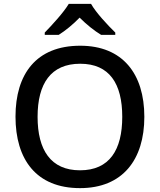

<svg xmlns="http://www.w3.org/2000/svg" viewBox="-20 -961 825 991"><path d="M450 -941H335C308 -896 248 -831 211 -793V-781H283C318 -803 356 -834 391 -870C427 -834 467 -802 502 -781H575V-793C537 -830 475 -896 450 -941ZM725 -358C725 -580 613 -725 394 -725C167 -725 60 -579 60 -359C60 -138 167 10 393 10C613 10 725 -137 725 -358ZM174 -358C174 -529 242 -632 394 -632C545 -632 611 -529 611 -358C611 -187 545 -82 393 -82C242 -82 174 -187 174 -358Z"/></svg>

Font: Noto Sans Devanagari UI Medium
Style: Regular
Weight: 500
Designer: Jelle Bosma - Monotype Design Team
Foundry: Monotype Imaging Inc.
Version: Version 2.004